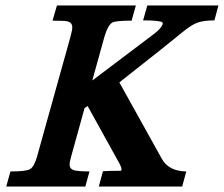

<svg xmlns="http://www.w3.org/2000/svg" viewBox="-20 -683 820 703"><path d="M416 -57.6H418.5Q423.8 -56.6 424.8 -61Q426.3 -67.4 417.5 -84L300.8 -294.9L289.6 -287.1L241.2 -112.3Q234.9 -90.8 234.9 -80.6Q234.9 -64.5 251.5 -59.6Q264.2 -55.7 307.6 -55.2L292.5 0H2.9L18.1 -55.2Q74.2 -55.2 89.6 -63.5Q105 -71.8 115.7 -109.9L237.3 -545.9Q244.6 -571.8 244.6 -583Q244.6 -599.6 228.5 -604.5Q216.8 -607.4 172.4 -607.4L188.5 -663.1H477.5L461.9 -607.4Q404.8 -607.4 391.6 -600.6Q375 -591.3 362.3 -548.3L317.9 -388.2L541 -556.6Q571.8 -579.6 575.7 -595.7Q578.1 -603 562.5 -605Q558.6 -606 548.3 -606.9Q534.7 -608.4 503.9 -608.4L519.5 -663.1H779.8L765.1 -608.4Q723.1 -608.4 699.2 -598.6Q679.7 -590.8 648.4 -565.4Q604 -528.3 417 -381.3L572.8 -101.1Q598.1 -56.2 662.1 -55.2L647 0H341.8L356.9 -56.2Q380.4 -57.6 416 -57.6Z"/></svg>

Font: Accordance
Style: Bold-Italic
Weight: 700
Italic angle: -11°
Version: Version 1.2 (build January 31, 2020) Miklal Software Solutio